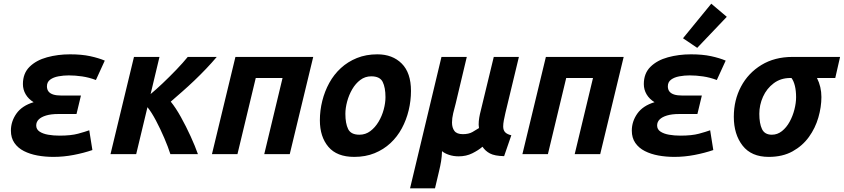

<svg xmlns="http://www.w3.org/2000/svg" viewBox="-20 -834 4566 1039"><path d="M269 15Q224 15 183 7.5Q142 0 109.5 -16.5Q77 -33 58 -60.5Q39 -88 39 -127Q39 -177 69 -219.5Q99 -262 162 -281Q134 -298 119 -323.5Q104 -349 104 -379Q104 -437 140 -472.5Q176 -508 234.5 -524Q293 -540 359 -540Q422 -540 468 -530Q514 -520 547 -506L499 -401Q462 -415 424.5 -420.5Q387 -426 352 -426Q324 -426 296.5 -421Q269 -416 251.5 -403Q234 -390 234 -367Q234 -350 242.5 -339Q251 -328 268 -322.5Q285 -317 312 -317H418L394 -217H295Q256 -217 229.5 -209Q203 -201 189.5 -187.5Q176 -174 176 -155Q176 -134 194 -122Q212 -110 240.5 -105Q269 -100 302 -100Q364 -100 402.5 -110.5Q441 -121 463 -129L480 -22Q433 -6 378.5 4.5Q324 15 269 15Z M578 0 705 -526H843L795 -325Q823 -348 860 -383Q897 -418 934 -456.5Q971 -495 996 -526H1153Q1126 -494 1095 -461.5Q1064 -429 1031.5 -398Q999 -367 966.5 -338.5Q934 -310 904 -284Q931 -251 959 -200.5Q987 -150 1011.5 -96.5Q1036 -43 1051 0H902Q890 -38 869 -87Q848 -136 824 -181.5Q800 -227 778 -254L717 0Z M1127 0 1254 -526H1675L1548 0H1410L1509 -412H1364L1265 0Z M1897 15Q1803 15 1757 -39.5Q1711 -94 1711 -183Q1711 -236 1724 -288Q1737 -340 1762 -385.5Q1787 -431 1824.5 -465.5Q1862 -500 1911.5 -520Q1961 -540 2022 -540Q2104 -540 2154 -490Q2204 -440 2204 -342Q2204 -289 2191.5 -237Q2179 -185 2154.5 -139.5Q2130 -94 2093 -59.5Q2056 -25 2007 -5Q1958 15 1897 15ZM1925 -105Q1958 -105 1984 -124.5Q2010 -144 2028.5 -175Q2047 -206 2056.5 -241.5Q2066 -277 2066 -308Q2066 -360 2051 -390.5Q2036 -421 1989 -421Q1956 -421 1930 -401.5Q1904 -382 1886 -351Q1868 -320 1858.5 -284.5Q1849 -249 1849 -218Q1849 -166 1864 -135.5Q1879 -105 1925 -105Z M2199 185 2369 -526H2506L2446 -274Q2439 -249 2432.5 -221.5Q2426 -194 2426 -171Q2426 -143 2439 -125.5Q2452 -108 2485 -108Q2516 -108 2536.5 -119.5Q2557 -131 2572 -141Q2569 -159 2571 -178.5Q2573 -198 2577 -216L2652 -526H2788L2715 -223Q2710 -202 2706.5 -183Q2703 -164 2703 -150Q2703 -129 2714 -118Q2725 -107 2747 -102L2708 11Q2657 10 2631.5 -3.5Q2606 -17 2591 -40Q2569 -21 2536 -4.5Q2503 12 2462 12Q2434 12 2410 4Q2386 -4 2372 -16Q2371 14 2367 38.5Q2363 63 2356 92L2334 185Z M2807 0 2934 -526H3355L3228 0H3090L3189 -412H3044L2945 0Z M3629 15Q3584 15 3543 7.5Q3502 0 3469.5 -16.5Q3437 -33 3418 -60.5Q3399 -88 3399 -127Q3399 -177 3429 -219.5Q3459 -262 3522 -281Q3494 -298 3479 -323.5Q3464 -349 3464 -379Q3464 -437 3500 -472.5Q3536 -508 3594.5 -524Q3653 -540 3719 -540Q3782 -540 3828 -530Q3874 -520 3907 -506L3859 -401Q3822 -415 3784.5 -420.5Q3747 -426 3712 -426Q3684 -426 3656.5 -421Q3629 -416 3611.5 -403Q3594 -390 3594 -367Q3594 -350 3602.5 -339Q3611 -328 3628 -322.5Q3645 -317 3672 -317H3778L3754 -217H3655Q3616 -217 3589.5 -209Q3563 -201 3549.5 -187.5Q3536 -174 3536 -155Q3536 -134 3554 -122Q3572 -110 3600.5 -105Q3629 -100 3662 -100Q3724 -100 3762.5 -110.5Q3801 -121 3823 -129L3840 -22Q3793 -6 3738.5 4.5Q3684 15 3629 15ZM3753 -575 3676 -627 3829 -814 3913 -743Z M4140 15Q4046 15 3998.5 -46Q3951 -107 3951 -202Q3951 -292 3990 -365.5Q4029 -439 4100.5 -482.5Q4172 -526 4269 -526H4526L4500 -412H4401Q4413 -388 4419 -362.5Q4425 -337 4425 -309Q4425 -255 4408.5 -198Q4392 -141 4357.5 -93Q4323 -45 4269 -15Q4215 15 4140 15ZM4157 -105Q4187 -105 4211.5 -124.5Q4236 -144 4253 -175Q4270 -206 4279 -241.5Q4288 -277 4288 -308Q4288 -343 4281.5 -369.5Q4275 -396 4263 -412H4257Q4205 -412 4167 -383.5Q4129 -355 4109 -310.5Q4089 -266 4089 -218Q4089 -166 4103.5 -135.5Q4118 -105 4157 -105Z"/></svg>

Font: Ubuntu Sans Mono
Style: Italic
Weight: 400
Italic angle: -13.5°
Monospace: yes
Designer: Dalton Maag Ltd
Foundry: Dalton Maag Ltd
Version: Version 1.006